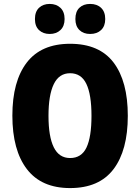

<svg xmlns="http://www.w3.org/2000/svg" viewBox="-20 -948 714 978"><path d="M631 -358Q631 -182 558 -86Q485 10 337 10Q191 10 117 -86.5Q43 -183 43 -359Q43 -534 116.5 -629.5Q190 -725 337 -725Q486 -725 558.5 -629.5Q631 -534 631 -358ZM227 -358Q227 -252 254 -197.5Q281 -143 337 -143Q395 -143 420.5 -196.5Q446 -250 446 -358Q446 -466 420 -520.5Q394 -575 337 -575Q281 -575 254 -519.5Q227 -464 227 -358ZM158 -851Q158 -889 179 -908.5Q200 -928 233 -928Q267 -928 288 -908Q309 -888 309 -851Q309 -815 288 -795Q267 -775 233 -775Q200 -775 179 -794.5Q158 -814 158 -851ZM364 -851Q364 -889 384.5 -908.5Q405 -928 439 -928Q474 -928 495 -908Q516 -888 516 -851Q516 -815 495 -795Q474 -775 439 -775Q405 -775 384.5 -795Q364 -815 364 -851Z"/></svg>

Font: Noto Sans Lao UI Cond Blk
Style: Regular
Weight: 900
Width: 3
Designer: Monotype Design Team
Foundry: Monotype Imaging Inc.
Version: Version 2.000; ttfautohint (v1.8.4.7-5d5b)